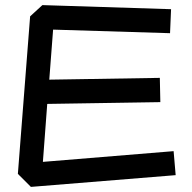

<svg xmlns="http://www.w3.org/2000/svg" viewBox="-20 -735 753 752"><path d="M101 -3 50 -54 98 -671 146 -715 650 -699 646 -605 188 -619 173 -423 606 -430 608 -335 165 -328 148 -101 660 -143 668 -49Z"/></svg>

Font: ZCOOL KuaiLe
Style: Regular
Weight: 400
Designer: Lui Bingke
Foundry: ZCOOL
Version: Version 3.51;August 12, 2021;FontCreator 13.0.0.2613 64-bit